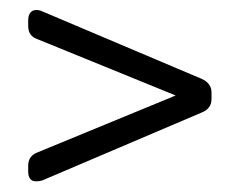

<svg xmlns="http://www.w3.org/2000/svg" viewBox="-20 -358 464 374"><path d="M50.3 -4.8Q34.9 -4.8 34.9 -24.2V-34.9Q34.9 -54.3 52.7 -61L322.2 -172L52.7 -281.8Q34.9 -287.8 34.9 -307.6V-318.3Q34.9 -327.8 39 -333.1Q43.2 -338.5 50.3 -338.5Q57.1 -338.5 61.8 -336.1L372.6 -204.5Q392 -195.8 392 -178V-164.9Q392 -146.3 372.6 -138.7L61.8 -6.3Q55.5 -4.8 50.3 -4.8Z"/></svg>

Font: Jaldi
Style: Regular
Weight: 400
Designer: Pablo Cosgaya and Nicolas Silva
Foundry: Omnibus-Type
Version: Version 1.001;PS 001.001;hotconv 1.0.70;makeotf.lib2.5.58329